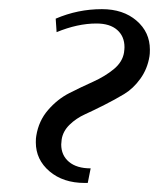

<svg xmlns="http://www.w3.org/2000/svg" viewBox="-20 -404 351 424"><path d="M59.1 -89.8Q59.1 -99.1 60.1 -104Q65.4 -137.2 86.2 -161.1Q106.9 -185.1 133.3 -198.5Q159.7 -211.9 185.8 -223.6Q211.9 -235.4 231.2 -251.2Q250.5 -267.1 253.9 -288.1Q254.9 -295.9 254.9 -299.8Q254.9 -323.7 238.8 -337.9Q222.7 -352.1 192.9 -352.1Q151.4 -352.1 105 -333L103 -362.8Q151.9 -383.8 205.1 -383.8Q252 -383.8 281.5 -358.4Q311 -333 311 -294.4Q311 -284.7 310.1 -279.8Q305.7 -252 290 -230.2Q274.4 -208.5 254.2 -196.3Q233.9 -184.1 210.7 -172.4Q187.5 -160.6 167.7 -151.6Q147.9 -142.6 133.5 -128.4Q119.1 -114.3 116.2 -96.2Q115.2 -88.4 115.2 -85Q115.2 -61 132.3 -46.6Q149.4 -32.2 180.2 -32.2L173.8 0H167Q119.6 0 89.4 -25.6Q59.1 -51.3 59.1 -89.8Z"/></svg>

Font: Gawaa
Style: Italic
Weight: 400
Designer: T. Christopher White
Version: Version 1.0